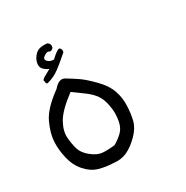

<svg xmlns="http://www.w3.org/2000/svg" viewBox="-136 -507 773 798"><g transform="rotate(-30 250.0 -108.0)"><path d="M183 176Q149 175 117.5 166Q86 157 60 128Q34 99 24 57Q14 15 16 -23.5Q18 -62 40 -109.5Q62 -157 134 -209Q163 -243 187 -228.5Q211 -214 235 -198Q259 -182 294.5 -146Q330 -110 342 -75Q354 -40 352.5 -3Q351 34 343.5 65Q336 96 307 125Q278 154 249 167.5Q220 181 183 176ZM226 114Q247 102 266 84.5Q285 67 290.5 36.5Q296 6 293 -20Q290 -46 283 -66Q276 -86 261.5 -102.5Q247 -119 225.5 -134.5Q204 -150 178 -169Q111 -119 90 -81Q69 -43 71.5 -11Q74 21 81.5 46Q89 71 116 92.5Q143 114 167 116Q191 118 226 114ZM113 -248 108 -251 105 -268 114 -276 150 -296Q138 -300 126 -311.5Q114 -323 118 -343Q122 -363 139.5 -380Q157 -397 196 -392Q210 -383 205 -366Q197 -355 186 -358Q179 -365 162.5 -354.5Q146 -344 156 -332Q166 -320 186 -320Q216 -349 228 -349Q239 -341 235 -327Q184 -282 161.5 -268Q139 -254 113 -248Z"/></g></svg>

Font: NaniFont Regular
Style: Regular
Weight: 400
Designer: Nanigashitei
Version: Version 1.036